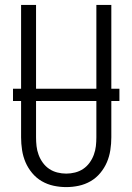

<svg xmlns="http://www.w3.org/2000/svg" viewBox="-20 -755 540 783"><path d="M250 8Q224 8 198.5 2.5Q173 -3 150.5 -16Q128 -29 111 -49.5Q94 -70 84 -93.5Q74 -117 70 -143Q66 -169 66 -195V-735H127V-195Q127 -177 129 -159Q131 -141 137.5 -123.5Q144 -106 155 -91Q166 -76 181 -66Q196 -56 214 -51.5Q232 -47 250 -47Q268 -47 286 -51.5Q304 -56 319 -66Q334 -76 345 -91Q356 -106 362.5 -123.5Q369 -141 371 -159Q373 -177 373 -195V-735H434V-195Q434 -169 430 -143Q426 -117 416 -93.5Q406 -70 389 -49.5Q372 -29 349.5 -16Q327 -3 301.5 2.5Q276 8 250 8ZM33 -343V-393H467V-343Z"/></svg>

Font: Iosevka Term Curly Light
Style: Regular
Weight: 300
Designer: Belleve Invis
Foundry: Belleve Invis
Version: Version 32.3.0